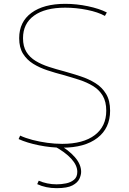

<svg xmlns="http://www.w3.org/2000/svg" viewBox="-20 -760 671 1001"><path d="M304 10Q245 10 183 -2.5Q121 -15 77 -35L85 -53Q113 -40 149.5 -30.5Q186 -21 226 -15.5Q266 -10 304 -10Q414 -10 474 -55.5Q534 -101 534 -183Q534 -230 515.5 -261Q497 -292 465 -311.5Q433 -331 393 -344Q353 -357 310 -369Q268 -380 227 -393.5Q186 -407 153 -427.5Q120 -448 100 -480Q80 -512 80 -561Q80 -646 144 -693Q208 -740 320 -740Q379 -740 438.5 -727.5Q498 -715 537 -695L527 -677Q491 -697 434 -708.5Q377 -720 320 -720Q215 -720 157.5 -678.5Q100 -637 100 -561Q100 -518 117.5 -489.5Q135 -461 165.5 -442.5Q196 -424 234.5 -411.5Q273 -399 315 -388Q358 -376 400.5 -362Q443 -348 477.5 -326.5Q512 -305 533 -270.5Q554 -236 554 -183Q554 -92 488 -41Q422 10 304 10ZM275 221Q219 221 174 200L182 182Q202 191 226 196Q250 201 275 201Q300 201 324.5 196Q349 191 366 177Q383 163 383 136Q383 102 351.5 67.5Q320 33 261 1L281 -10Q338 22 370.5 59.5Q403 97 403 136Q403 152 394 172Q385 192 358 206.5Q331 221 275 221Z"/></svg>

Font: M PLUS 1 Thin
Style: Regular
Weight: 100
Designer: Coji Morishita
Foundry: UNDERFOREST DESIGN
Version: Version 1.001